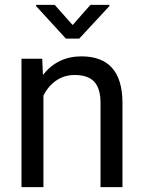

<svg xmlns="http://www.w3.org/2000/svg" viewBox="-20 -770 592 790"><path d="M153.8 -528.3H68.4V0H158.7V-376.5C171.1 -401.9 188.3 -422.4 210.4 -438C232.6 -453.6 258.3 -461.4 287.6 -461.4C323.7 -461.4 350.3 -452.3 367.4 -434.1C384.5 -415.9 393.2 -387.7 393.6 -349.6V0H483.9V-349.1C482.9 -475.1 426.6 -538.1 314.9 -538.1C249.8 -538.1 197.1 -512.7 156.7 -461.9ZM278.8 -667 205.1 -750H128.4V-745.1L251 -611.3H306.2L430.2 -745.1V-750H352.1Z"/></svg>

Font: Roboto1
Style: rg
Weight: 400
Designer: Google
Version: Version 2.137; 2017